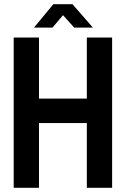

<svg xmlns="http://www.w3.org/2000/svg" viewBox="-20 -891 598 911"><path d="M392 0V-307H165V0H45V-713H165V-423H392V-713H512V0ZM332 -760 279 -819 229 -760H142V-761L233 -871H323H324L420 -761V-760Z"/></svg>

Font: Foldit Thin Medium
Style: Regular
Weight: 500
Version: Version 1.003